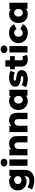

<svg xmlns="http://www.w3.org/2000/svg" viewBox="2332 -3176 1047 5750"><g transform="rotate(-90 2855.0 -300.5)"><path d="M326 203Q248 203 177.5 185Q107 167 57 132L126 -1Q160 26 210.5 41.5Q261 57 309 57Q386 57 420 23.5Q454 -10 454 -74V-138L464 -290L463 -443V-542H644V-99Q644 55 561 129Q478 203 326 203ZM293 -28Q221 -28 160.5 -60.5Q100 -93 63.5 -151.5Q27 -210 27 -290Q27 -370 63.5 -428.5Q100 -487 160.5 -519Q221 -551 293 -551Q362 -551 411 -523.5Q460 -496 485.5 -438Q511 -380 511 -290Q511 -200 485.5 -142Q460 -84 411 -56Q362 -28 293 -28ZM338 -179Q372 -179 398.5 -193Q425 -207 440.5 -232Q456 -257 456 -290Q456 -323 440.5 -348Q425 -373 398.5 -386.5Q372 -400 338 -400Q304 -400 277 -386.5Q250 -373 234.5 -348Q219 -323 219 -290Q219 -257 234.5 -232Q250 -207 277 -193Q304 -179 338 -179Z M766 0V-542H956V0ZM861 -602Q809 -602 777 -631Q745 -660 745 -703Q745 -746 777 -775Q809 -804 861 -804Q913 -804 945 -776.5Q977 -749 977 -706Q977 -661 945.5 -631.5Q914 -602 861 -602Z M1432 -551Q1495 -551 1546 -525.5Q1597 -500 1626.5 -447Q1656 -394 1656 -310V0H1466V-279Q1466 -337 1442.5 -363.5Q1419 -390 1377 -390Q1347 -390 1322 -376.5Q1297 -363 1283 -335Q1269 -307 1269 -262V0H1079V-542H1260V-388L1225 -433Q1256 -492 1310 -521.5Q1364 -551 1432 -551Z M2128 -551Q2191 -551 2242 -525.5Q2293 -500 2322.5 -447Q2352 -394 2352 -310V0H2162V-279Q2162 -337 2138.5 -363.5Q2115 -390 2073 -390Q2043 -390 2018 -376.5Q1993 -363 1979 -335Q1965 -307 1965 -262V0H1775V-542H1956V-388L1921 -433Q1952 -492 2006 -521.5Q2060 -551 2128 -551Z M2703 9Q2630 9 2569 -25.5Q2508 -60 2472.5 -122.5Q2437 -185 2437 -272Q2437 -358 2472.5 -420.5Q2508 -483 2569 -517Q2630 -551 2703 -551Q2773 -551 2821.5 -521Q2870 -491 2895.5 -429Q2921 -367 2921 -272Q2921 -175 2897 -113Q2873 -51 2825 -21Q2777 9 2703 9ZM2743 -142Q2775 -142 2800.5 -157Q2826 -172 2841.5 -201.5Q2857 -231 2857 -272Q2857 -313 2841.5 -341.5Q2826 -370 2800.5 -385Q2775 -400 2743 -400Q2711 -400 2685.5 -385Q2660 -370 2644.5 -341.5Q2629 -313 2629 -272Q2629 -231 2644.5 -201.5Q2660 -172 2685.5 -157Q2711 -142 2743 -142ZM2863 0V-93L2864 -272L2854 -451V-542H3044V0Z M3363 9Q3294 9 3228.5 -7Q3163 -23 3123 -47L3180 -177Q3218 -154 3269 -140.5Q3320 -127 3369 -127Q3417 -127 3435.5 -137Q3454 -147 3454 -164Q3454 -180 3436.5 -187.5Q3419 -195 3390.5 -199Q3362 -203 3328 -208Q3294 -213 3259.5 -221.5Q3225 -230 3196.5 -247.5Q3168 -265 3151 -295Q3134 -325 3134 -371Q3134 -423 3164.5 -463.5Q3195 -504 3254 -527.5Q3313 -551 3398 -551Q3455 -551 3513.5 -539.5Q3572 -528 3612 -505L3555 -376Q3515 -399 3475 -407.5Q3435 -416 3399 -416Q3351 -416 3331.5 -405Q3312 -394 3312 -378Q3312 -362 3329 -353.5Q3346 -345 3374.5 -340.5Q3403 -336 3437 -331.5Q3471 -327 3505.5 -318Q3540 -309 3568.5 -291.5Q3597 -274 3614 -244.5Q3631 -215 3631 -169Q3631 -119 3600.5 -79Q3570 -39 3510.5 -15Q3451 9 3363 9Z M3955 9Q3851 9 3793 -42.5Q3735 -94 3735 -198V-663H3925V-200Q3925 -171 3941 -154.5Q3957 -138 3982 -138Q4016 -138 4040 -155L4087 -22Q4063 -6 4028 1.5Q3993 9 3955 9ZM3656 -380V-522H4049V-380Z M4160 0V-542H4350V0ZM4255 -602Q4203 -602 4171 -631Q4139 -660 4139 -703Q4139 -746 4171 -775Q4203 -804 4255 -804Q4307 -804 4339 -776.5Q4371 -749 4371 -706Q4371 -661 4339.5 -631.5Q4308 -602 4255 -602Z M4750 9Q4660 9 4589.5 -27Q4519 -63 4479 -126.5Q4439 -190 4439 -272Q4439 -354 4479 -417Q4519 -480 4589.5 -515.5Q4660 -551 4750 -551Q4842 -551 4909 -512Q4976 -473 5004 -402L4857 -327Q4838 -365 4810 -382.5Q4782 -400 4749 -400Q4716 -400 4689 -385Q4662 -370 4646.5 -341.5Q4631 -313 4631 -272Q4631 -230 4646.5 -201Q4662 -172 4689 -157Q4716 -142 4749 -142Q4782 -142 4810 -159.5Q4838 -177 4857 -215L5004 -140Q4976 -69 4909 -30Q4842 9 4750 9Z M5308 9Q5235 9 5174 -25.5Q5113 -60 5077.5 -122.5Q5042 -185 5042 -272Q5042 -358 5077.5 -420.5Q5113 -483 5174 -517Q5235 -551 5308 -551Q5378 -551 5426.5 -521Q5475 -491 5500.5 -429Q5526 -367 5526 -272Q5526 -175 5502 -113Q5478 -51 5430 -21Q5382 9 5308 9ZM5348 -142Q5380 -142 5405.5 -157Q5431 -172 5446.5 -201.5Q5462 -231 5462 -272Q5462 -313 5446.5 -341.5Q5431 -370 5405.5 -385Q5380 -400 5348 -400Q5316 -400 5290.5 -385Q5265 -370 5249.5 -341.5Q5234 -313 5234 -272Q5234 -231 5249.5 -201.5Q5265 -172 5290.5 -157Q5316 -142 5348 -142ZM5468 0V-93L5469 -272L5459 -451V-542H5649V0Z"/></g></svg>

Font: MOST Montserrat ExtraBold
Style: Regular
Weight: 800
Designer: Julieta Ulanovsky
Foundry: Julieta Ulanovsky
Version: Version 8.000;March 11, 2024;FontCreator 15.0.0.2926 64-bit